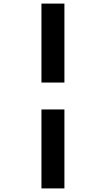

<svg xmlns="http://www.w3.org/2000/svg" viewBox="-20 -830 590 1070"><path d="M211 -370V-810H339V-370ZM211 220V-220H339V220Z"/></svg>

Font: M PLUS Code Latin SemiExpanded
Style: Bold
Weight: 700
Width: 6
Designer: Coji Morishita
Foundry: UNDERFOREST DESIGN
Version: Version 1.002; ttfautohint (v1.8.3)